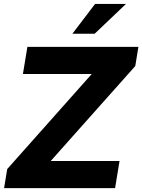

<svg xmlns="http://www.w3.org/2000/svg" viewBox="-20 -969 733 989"><path d="M1 0 17.1 -98.1 452.6 -587.9H98.1L121.1 -727.5H692.9L676.8 -628.9L241.2 -139.6H595.7L572.8 0ZM353 -795.4 469.7 -948.7H628.9L467.8 -795.4Z"/></svg>

Font: Inter Display ExtraBold
Style: Italic
Weight: 800
Italic angle: -9.39999°
Designer: Rasmus Andersson
Foundry: rsms
Version: Version 4.000;git-a52131595